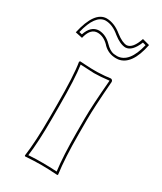

<svg xmlns="http://www.w3.org/2000/svg" viewBox="-166 -695 641 760"><g transform="rotate(30 155.0 -315.0)"><path d="M89.8 -234.9Q89.8 -374 80.1 -428.2L83 -432.1Q89.8 -432.1 107.4 -430.7Q138.2 -428.7 153.8 -429.2Q158.7 -429.2 163.3 -429.2Q168 -429.2 172.4 -429.7Q176.8 -430.2 180.9 -430.2Q185.1 -430.2 189.9 -430.7Q194.8 -431.2 197.5 -431.2Q200.2 -431.2 205.1 -432.1Q210 -433.1 211.4 -433.1Q212.9 -433.1 217.8 -433.6L223.1 -434.1Q231.4 -432.1 231.9 -423.8Q222.2 -301.3 222.2 -246.1V-180.2Q222.2 -70.8 231.9 0L230 2.9Q184.1 0 155.8 0Q125.5 0 82 2.9L80.1 0Q89.8 -68.4 89.8 -180.2ZM210.4 -579.1Q237.3 -581.1 254.4 -632.8L287.1 -624Q267.1 -522.5 209.5 -513.7Q204.1 -513.2 199.7 -513.2Q165 -513.2 141.1 -537.1Q139.2 -539.6 137.7 -541Q114.3 -564.5 87.4 -564.9Q56.6 -564.9 44.9 -523.4Q43.9 -519.5 43 -516.1L10.7 -522.9Q34.7 -630.9 89.8 -631.8Q126 -631.3 161.1 -602.1Q190.4 -579.6 210.4 -579.1ZM100.1 -234.9V-180.2Q100.1 -72.3 91.3 -7.8Q126.5 -10.3 155.8 -9.8Q186 -9.8 220.7 -7.8Q211.9 -76.7 211.9 -180.2V-246.1Q211.9 -304.2 222.2 -423.8Q180.2 -418.9 153.8 -418.9Q143.6 -418.9 91.3 -421.9Q100.1 -364.3 100.1 -234.9ZM210.4 -568.8Q185.5 -569.8 154.8 -594.2Q122.1 -622.1 89.8 -622.1Q43.9 -620.1 22.5 -530.8L35.6 -527.8Q50.8 -574.2 87.4 -575.2Q119.1 -574.2 145 -547.9Q165 -526.9 183.6 -523.9Q191.4 -522.9 199.7 -522.9Q253.4 -524.9 275.4 -616.7L261.2 -620.6Q240.7 -569.8 210.4 -568.8Z"/></g></svg>

Font: Linux Biolinum Outline O
Style: Bold
Weight: 700
Designer: Philipp H. Poll
Foundry: Philipp H. Poll
Version: Version 0.9.2